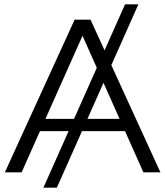

<svg xmlns="http://www.w3.org/2000/svg" viewBox="-20 -790 757 880"><path d="M2.2 0 322.1 -700H394.8L715.3 0H637.3L343 -660.2H373.4L79 0ZM127.9 -188.9 149.8 -245.3H557L579.5 -188.9ZM179 70 553.1 -770H614.2L240.7 70Z"/></svg>

Font: Montserrat Thin
Style: Regular
Weight: 100
Designer: Julieta Ulanovsky
Foundry: Julieta Ulanovsky
Version: Version 9.000